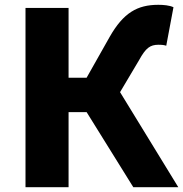

<svg xmlns="http://www.w3.org/2000/svg" viewBox="-20 -778 761 798"><path d="M86 0H265V-312H340L534 0H721L479 -395L558 -528C586 -579 604 -592 639 -592C646 -592 659 -592 671 -588L701 -748C684 -756 659 -758 638 -758C551 -758 493 -725 436 -625L340 -455H265V-745H86Z"/></svg>

Font: ChiuKong Gothic MN Heavy
Style: Regular
Weight: 900
Designer: Ryoko NISHIZUKA 西塚涼子 (kana, bopomofo & ideographs); Paul D. Hunt (Latin, Greek & Cyrillic); Sandoll Communications 산돌커뮤니
Foundry: Adobe
Version: Version 1.300